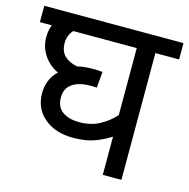

<svg xmlns="http://www.w3.org/2000/svg" viewBox="-95 -714 794 806"><g transform="rotate(15 302.5 -311.0)"><path d="M605 -551H502V0H421V-166Q390 -146 352 -132Q314 -118 259 -118Q182 -118 134 -158.5Q86 -199 86 -266Q86 -294 96 -320Q106 -346 128 -366Q88 -385 65 -420Q42 -455 42 -497Q42 -528 52 -551H0V-622H605ZM167 -269Q167 -227 195 -207.5Q223 -188 267 -188Q319 -188 357.5 -209.5Q396 -231 421 -260V-551H145Q123 -527 123 -494Q123 -457 144.5 -437Q166 -417 200 -412Q228 -419 263 -419Q290 -419 308 -417L302 -347Q295 -348 287 -348Q279 -348 273 -348Q224 -348 195.5 -328Q167 -308 167 -269Z"/></g></svg>

Font: Go Noto Current
Style: Regular
Weight: 400
Designer: Monotype Design Team
Foundry: Monotype Imaging Inc.
Version: Version 2.007; ttfautohint (v1.8) -l 8 -r 50 -G 200 -x 14 -D